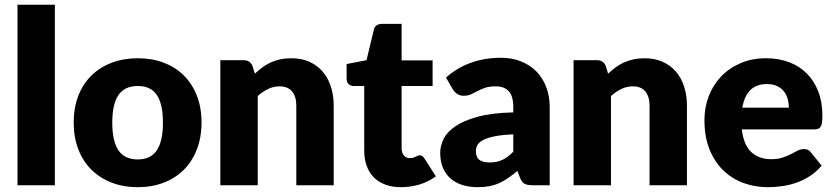

<svg xmlns="http://www.w3.org/2000/svg" viewBox="-20 -768 3454 796"><path d="M207.5 -748.5V0H52.5V-748.5Z M551.5 -107Q605 -107 630.2 -144.8Q655.5 -182.5 655.5 -259.5Q655.5 -336.5 630.2 -374Q605 -411.5 551.5 -411.5Q496.5 -411.5 471 -374Q445.5 -336.5 445.5 -259.5Q445.5 -182.5 471 -144.8Q496.5 -107 551.5 -107ZM551.5 -526.5Q610.5 -526.5 659 -508Q707.5 -489.5 742.2 -455Q777 -420.5 796.2 -371.2Q815.5 -322 815.5 -260.5Q815.5 -198.5 796.2 -148.8Q777 -99 742.2 -64.2Q707.5 -29.5 659 -10.8Q610.5 8 551.5 8Q492 8 443.2 -10.8Q394.5 -29.5 359.2 -64.2Q324 -99 304.8 -148.8Q285.5 -198.5 285.5 -260.5Q285.5 -322 304.8 -371.2Q324 -420.5 359.2 -455Q394.5 -489.5 443.2 -508Q492 -526.5 551.5 -526.5Z M1036.5 -462.5Q1051.5 -476.5 1067.5 -488.5Q1083.5 -500.5 1101.8 -508.8Q1120 -517 1141.2 -521.8Q1162.5 -526.5 1187.5 -526.5Q1230 -526.5 1262.8 -511.8Q1295.5 -497 1318 -470.8Q1340.5 -444.5 1352 -408.2Q1363.5 -372 1363.5 -329.5V0H1208.5V-329.5Q1208.5 -367.5 1191 -388.8Q1173.5 -410 1139.5 -410Q1114 -410 1091.8 -399.2Q1069.5 -388.5 1048.5 -370V0H893.5V-518.5H989.5Q1018.5 -518.5 1027.5 -492.5Z M1642 8Q1605 8 1576.8 -2.8Q1548.5 -13.5 1529.2 -33.2Q1510 -53 1500 -81Q1490 -109 1490 -143.5V-411.5H1446Q1434 -411.5 1425.5 -419.2Q1417 -427 1417 -442V-502.5L1499.5 -518.5L1530 -645Q1536 -669 1564 -669H1645V-517.5H1773.5V-411.5H1645V-154Q1645 -136 1653.8 -124.2Q1662.5 -112.5 1679 -112.5Q1687.5 -112.5 1693.2 -114.2Q1699 -116 1703.2 -118.2Q1707.5 -120.5 1711.2 -122.2Q1715 -124 1720 -124Q1727 -124 1731.2 -120.8Q1735.5 -117.5 1740 -110.5L1787 -37Q1757 -14.5 1719.5 -3.2Q1682 8 1642 8Z M1829 -446.5Q1876 -488 1933.2 -508.2Q1990.5 -528.5 2056 -528.5Q2103 -528.5 2140.8 -513.2Q2178.5 -498 2204.8 -470.8Q2231 -443.5 2245 -406Q2259 -368.5 2259 -324V0H2188Q2166 0 2154.8 -6Q2143.5 -12 2136 -31L2125 -59.5Q2105.5 -43 2087.5 -30.5Q2069.5 -18 2050.2 -9.2Q2031 -0.5 2009.2 3.8Q1987.5 8 1961 8Q1925.5 8 1896.5 -1.2Q1867.5 -10.5 1847.2 -28.5Q1827 -46.5 1816 -73.2Q1805 -100 1805 -135Q1805 -163 1819 -191.8Q1833 -220.5 1867.5 -244.2Q1902 -268 1960.5 -284Q2019 -300 2108 -302V-324Q2108 -369.5 2089.2 -389.8Q2070.5 -410 2036 -410Q2008.5 -410 1991 -404Q1973.5 -398 1959.8 -390.5Q1946 -383 1933 -377Q1920 -371 1902 -371Q1886 -371 1875 -379Q1864 -387 1857 -398ZM2108 -211Q2061.5 -209 2031.5 -203Q2001.5 -197 1984 -188Q1966.5 -179 1959.8 -167.5Q1953 -156 1953 -142.5Q1953 -116 1967.5 -105.2Q1982 -94.5 2010 -94.5Q2040 -94.5 2062.5 -105Q2085 -115.5 2108 -139Z M2501 -462.5Q2516 -476.5 2532 -488.5Q2548 -500.5 2566.2 -508.8Q2584.5 -517 2605.8 -521.8Q2627 -526.5 2652 -526.5Q2694.5 -526.5 2727.2 -511.8Q2760 -497 2782.5 -470.8Q2805 -444.5 2816.5 -408.2Q2828 -372 2828 -329.5V0H2673V-329.5Q2673 -367.5 2655.5 -388.8Q2638 -410 2604 -410Q2578.5 -410 2556.2 -399.2Q2534 -388.5 2513 -370V0H2358V-518.5H2454Q2483 -518.5 2492 -492.5Z M3055.5 -231.5Q3063 -166.5 3095 -137.2Q3127 -108 3177.5 -108Q3204.5 -108 3224 -114.5Q3243.5 -121 3258.8 -129Q3274 -137 3286.8 -143.5Q3299.5 -150 3313.5 -150Q3332 -150 3341.5 -136.5L3386.5 -81Q3362.5 -53.5 3334.8 -36.2Q3307 -19 3277.8 -9.2Q3248.5 0.5 3219.2 4.2Q3190 8 3163.5 8Q3109 8 3061.2 -9.8Q3013.5 -27.5 2977.8 -62.5Q2942 -97.5 2921.2 -149.5Q2900.5 -201.5 2900.5 -270.5Q2900.5 -322.5 2918.2 -369Q2936 -415.5 2969.2 -450.5Q3002.5 -485.5 3049.8 -506Q3097 -526.5 3156.5 -526.5Q3208 -526.5 3250.8 -510.5Q3293.5 -494.5 3324.2 -464Q3355 -433.5 3372.2 -389.2Q3389.5 -345 3389.5 -289Q3389.5 -271.5 3388 -260.5Q3386.5 -249.5 3382.5 -243Q3378.5 -236.5 3371.8 -234Q3365 -231.5 3354.5 -231.5ZM3250.5 -321.5Q3250.5 -340 3245.8 -357.5Q3241 -375 3230.2 -388.8Q3219.5 -402.5 3202 -411Q3184.5 -419.5 3159.5 -419.5Q3115.5 -419.5 3090.5 -394.2Q3065.5 -369 3057.5 -321.5Z"/></svg>

Font: Lato
Style: Regular
Weight: 900
Designer: Lukasz Dziedzic with Adam Twardoch and Botio Nikoltchev
Foundry: tyPoland Lukasz Dziedzic
Version: Version 2.010; 2014-09-01; http://www.latofonts.com/; ttfaut